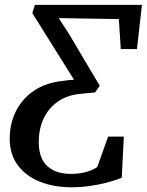

<svg xmlns="http://www.w3.org/2000/svg" viewBox="-20 -763 604 790"><path d="M273.5 7.5Q202 7.5 144.5 -15.2Q87 -38 53.5 -82.8Q20 -127.5 20 -193Q20 -255 45.8 -306Q71.5 -357 120.2 -390Q169 -423 238 -430Q253 -432.5 264.5 -433.5Q276 -434.5 284.5 -435L113 -709L123.5 -743H564L543.5 -561H477L469 -684.5L221.5 -688.5L262.5 -625.5L390.5 -410L371 -382.5Q361 -381.5 349.2 -380.5Q337.5 -379.5 317.5 -377.5Q260.5 -373.5 220.8 -346.8Q181 -320 160.2 -276.8Q139.5 -233.5 139.5 -178.5Q139.5 -111 175 -79.2Q210.5 -47.5 271 -47.5Q306.5 -47.5 333.8 -55.2Q361 -63 380 -75.5L425 -201H489.5L481 -31.5Q453.5 -20.5 420 -11.8Q386.5 -3 349.5 2.2Q312.5 7.5 273.5 7.5Z"/></svg>

Font: Merriweather Medium
Style: Italic
Weight: 500
Italic angle: -7.8°
Version: Version 2.101